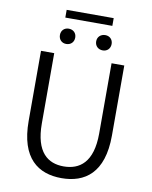

<svg xmlns="http://www.w3.org/2000/svg" viewBox="-106 -1084 928 1174"><g transform="rotate(10 358.0 -496.5)"><path d="M358 13C502 13 617 -64 617 -297V-732H538V-296C538 -116 457 -60 358 -60C261 -60 182 -116 182 -296V-732H100V-297C100 -64 214 13 358 13ZM244 -800C272 -800 292 -819 292 -848C292 -876 272 -895 244 -895C217 -895 197 -876 197 -848C197 -819 217 -800 244 -800ZM211 -958H503V-1006H211ZM471 -800C498 -800 518 -819 518 -848C518 -876 498 -895 471 -895C443 -895 422 -876 422 -848C422 -819 443 -800 471 -800Z"/></g></svg>

Font: Noto Sans CJK SC DemiLight
Style: Regular
Weight: 350
Designer: Ryoko NISHIZUKA 西塚涼子 (kana, bopomofo & ideographs); Paul D. Hunt (Latin, Greek & Cyrillic); Sandoll Communications 산돌커뮤니
Foundry: Adobe
Version: Version 2.004;hotconv 1.0.118;makeotfexe 2.5.65603